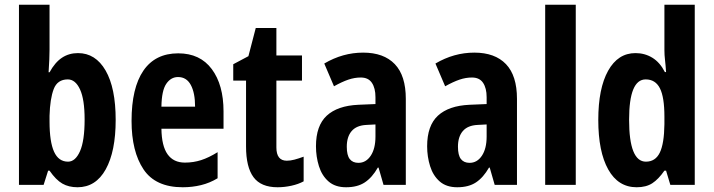

<svg xmlns="http://www.w3.org/2000/svg" viewBox="-20 -846 3011 810"><path d="M189 -637Q189 -621 188 -595Q187 -569 185 -541H189Q212 -583 241.5 -602.5Q271 -622 309 -622Q383 -622 425.5 -548.5Q468 -475 468 -340Q468 -207 426 -131.5Q384 -56 307 -56Q270 -56 243 -71.5Q216 -87 189 -126H183L164 -66H60V-826H189ZM266 -511Q222 -511 206.5 -470Q191 -429 189 -358V-333Q189 -248 208 -206Q227 -164 267 -164Q298 -164 317.5 -208Q337 -252 337 -342Q337 -427 317.5 -469Q298 -511 266 -511Z M732 -621Q824 -621 873.5 -554.5Q923 -488 923 -376V-303H661Q662 -230 687 -195Q712 -160 760 -160Q796 -160 828.5 -170.5Q861 -181 898 -204V-94Q865 -74 828 -65Q791 -56 751 -56Q636 -56 585.5 -131.5Q535 -207 535 -336Q535 -475 585 -548Q635 -621 732 -621ZM731 -521Q701 -521 681.5 -492.5Q662 -464 661 -396H803Q803 -454 785 -487.5Q767 -521 731 -521Z M1190 -168Q1205 -168 1222 -172.5Q1239 -177 1261 -185V-81Q1239 -69 1209.5 -62.5Q1180 -56 1151 -56Q1081 -56 1049.5 -98.5Q1018 -141 1018 -228V-506H964V-575L1028 -609L1059 -728H1146V-612H1254V-506H1146V-224Q1146 -168 1190 -168Z M1512 -624Q1599 -624 1645.5 -575.5Q1692 -527 1692 -429V-66H1598L1577 -139H1574Q1550 -97 1519 -76.5Q1488 -56 1440 -56Q1394 -56 1366 -80.5Q1338 -105 1325.5 -145Q1313 -185 1313 -229Q1313 -316 1358.5 -358Q1404 -400 1492 -404L1564 -407V-436Q1564 -474 1549 -496.5Q1534 -519 1502 -519Q1476 -519 1449.5 -510Q1423 -501 1389 -482L1348 -578Q1426 -624 1512 -624ZM1526 -319Q1484 -317 1463.5 -293Q1443 -269 1443 -227Q1443 -191 1455.5 -175Q1468 -159 1492 -159Q1524 -159 1544 -189Q1564 -219 1564 -270V-321Z M1981 -624Q2068 -624 2114.5 -575.5Q2161 -527 2161 -429V-66H2067L2046 -139H2043Q2019 -97 1988 -76.5Q1957 -56 1909 -56Q1863 -56 1835 -80.5Q1807 -105 1794.5 -145Q1782 -185 1782 -229Q1782 -316 1827.5 -358Q1873 -400 1961 -404L2033 -407V-436Q2033 -474 2018 -496.5Q2003 -519 1971 -519Q1945 -519 1918.5 -510Q1892 -501 1858 -482L1817 -578Q1895 -624 1981 -624ZM1995 -319Q1953 -317 1932.5 -293Q1912 -269 1912 -227Q1912 -191 1924.5 -175Q1937 -159 1961 -159Q1993 -159 2013 -189Q2033 -219 2033 -270V-321Z M2409 -66H2280V-826H2409Z M2666 -56Q2588 -56 2546 -131Q2504 -206 2504 -340Q2504 -473 2545.5 -547.5Q2587 -622 2661 -622Q2700 -622 2732 -602.5Q2764 -583 2785 -542H2790Q2788 -572 2785.5 -593Q2783 -614 2783 -635V-826H2911V-66H2808L2790 -126H2783Q2758 -90 2732 -73Q2706 -56 2666 -56ZM2705 -164Q2745 -164 2763.5 -202Q2782 -240 2783 -322V-354Q2783 -436 2764 -473.5Q2745 -511 2704 -511Q2634 -511 2634 -341Q2634 -164 2705 -164Z"/></svg>

Font: Noto Sans Malayalam UI ExtraCondensed
Style: Bold
Weight: 700
Width: 2
Designer: Jelle Bosma - Monotype Design Team
Foundry: Monotype Imaging Inc.
Version: Version 2.104; ttfautohint (v1.8.4.7-5d5b)